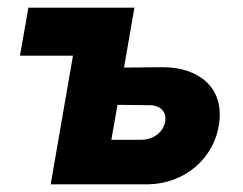

<svg xmlns="http://www.w3.org/2000/svg" viewBox="-20 -480 634 500"><path d="M170 -335 112 0H250H365C459 -1 539 -66 551 -161C563 -256 493 -305 404 -305L303 -304L330 -460H54L32 -335ZM370 -206C398 -206 415 -188 410 -162C404 -134 378 -116 347 -116H270L286 -207Z"/></svg>

Font: Jost*
Style: Bold Italic
Weight: 700
Italic angle: -10°
Version: Version 3.7